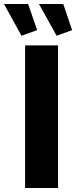

<svg xmlns="http://www.w3.org/2000/svg" viewBox="-57 -936 379 956"><path d="M68 0V-710H232V0ZM137 -916H258L302 -786L225 -758ZM-37 -916H83L128 -786L50 -758Z"/></svg>

Font: Oxford Sans
Style: Regular
Weight: 800
Designer: Matt McInerney, Pablo Impallari, Rodrigo Fuenzalida
Foundry: Matt McInerney, Pablo Impallari, Rodrigo Fuenzalida
Version: Version 3.000g; ttfautohint (v1.5) -l 8 -r 28 -G 28 -x 14 -D